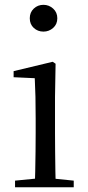

<svg xmlns="http://www.w3.org/2000/svg" viewBox="-20 -788 372 808"><path d="M43.3 0V-27.8L153.1 -38.6H184.5L290.3 -27.8V0ZM126.3 0Q127.3 -24.4 128.2 -65.3Q129.1 -106.3 129.6 -150.7Q130.1 -195.1 130.1 -228.5V-288.8Q130.1 -339.6 129.2 -380.6Q128.3 -421.6 126.3 -458.9L37.3 -463V-488.6L201.7 -528L213.9 -519.8L211.5 -380.2V-228.5Q211.5 -195.1 212 -150.7Q212.5 -106.3 213.1 -65.3Q213.7 -24.4 214.7 0ZM162.8 -655Q138.9 -655 122.1 -670.5Q105.3 -686 105.3 -711.1Q105.3 -735.9 122.1 -751.8Q138.9 -767.7 162.8 -767.7Q186.2 -767.7 203.7 -751.8Q221.2 -735.9 221.2 -711.1Q221.2 -686 203.7 -670.5Q186.2 -655 162.8 -655Z"/></svg>

Font: Source Han Serif JP VF
Style: Regular
Weight: 250
Designer: Ryoko NISHIZUKA 西塚涼子 (kana & ideographs); Frank Grießhammer (Latin, Greek & Cyrillic); Wenlong ZHANG 张文龙 (bopomofo); San
Foundry: Adobe
Version: Version 2.001;hotconv 1.1.0;makeotfexe 2.6.0